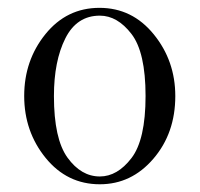

<svg xmlns="http://www.w3.org/2000/svg" viewBox="-20 -461 512 492"><path d="M429.2 -214.8Q429.2 -119.6 373 -54.2Q316.9 11.2 235.8 11.2Q151.9 11.2 96.9 -56.4Q42 -124 42 -215.1Q42 -306.2 96.4 -373.5Q150.9 -440.9 234.9 -440.9Q318.8 -440.9 374 -373Q429.2 -305.2 429.2 -214.8ZM118.2 -214.8Q118.2 -105 153.1 -56.9Q188 -8.8 235.8 -8.8Q280.8 -8.8 316.9 -55.9Q353 -103 353 -215.1Q353 -327.1 316.9 -374Q280.8 -420.9 235.8 -420.9Q176.8 -420.9 147.5 -362.8Q118.2 -304.7 118.2 -214.8Z"/></svg>

Font: CMU Serif Upright Italic
Style: UprightItalic
Weight: 500
Version: Version 0.7.0